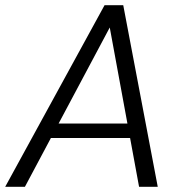

<svg xmlns="http://www.w3.org/2000/svg" viewBox="-32 -720 705 740"><path d="M-12 0 371 -700H443L576 0H504L391 -614L64 0ZM120 -188 148 -244H497L507 -188Z"/></svg>

Font: DM Sans 17pt Light
Style: Italic
Weight: 300
Italic angle: -10°
Version: Version 4.004;gftools[0.9.30]